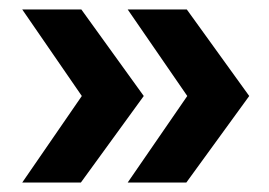

<svg xmlns="http://www.w3.org/2000/svg" viewBox="-20 -471 569 406"><path d="M151 -85H27L153 -268L27 -451H152L284 -268ZM374 -85H250L376 -268L250 -451H375L507 -268Z"/></svg>

Font: Mulish ExtraBold
Style: Regular
Weight: 800
Designer: Vernon Adams
Foundry: Vernon Adams
Version: Version 3.603; ttfautohint (v1.8.3)